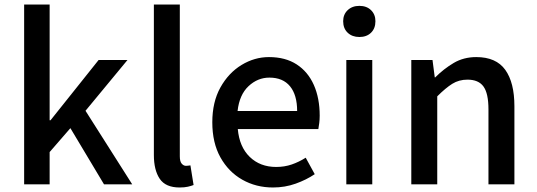

<svg xmlns="http://www.w3.org/2000/svg" viewBox="-20 -817 2380 851"><path d="M87 0V-797H200V-284H204L417 -551H545L359 -326L566 0H441L292 -249L200 -143V0Z M776 14Q714 14 688 -24.5Q662 -63 662 -130V-797H777V-124Q777 -101 785.5 -91.5Q794 -82 804 -82Q808 -82 812 -82.5Q816 -83 824 -84L838 3Q828 7 813 10.5Q798 14 776 14Z M1190 14Q1115 14 1054 -20.5Q993 -55 957 -119.5Q921 -184 921 -275Q921 -365 957 -429.5Q993 -494 1050.5 -529Q1108 -564 1172 -564Q1245 -564 1295 -531.5Q1345 -499 1371 -440.5Q1397 -382 1397 -304Q1397 -287 1395 -271.5Q1393 -256 1391 -245H1034Q1041 -166 1087 -121.5Q1133 -77 1204 -77Q1241 -77 1273 -88Q1305 -99 1335 -118L1375 -45Q1338 -20 1290.5 -3Q1243 14 1190 14ZM1033 -325H1297Q1297 -396 1265.5 -434.5Q1234 -473 1174 -473Q1122 -473 1081.5 -435Q1041 -397 1033 -325Z M1515 0V-551H1630V0ZM1573 -653Q1541 -653 1521 -672Q1501 -691 1501 -723Q1501 -753 1521 -772Q1541 -791 1573 -791Q1605 -791 1624.5 -772Q1644 -753 1644 -723Q1644 -691 1624.5 -672Q1605 -653 1573 -653Z M1803 0V-551H1897L1907 -474H1909Q1947 -512 1991 -538Q2035 -564 2091 -564Q2179 -564 2219.5 -507.5Q2260 -451 2260 -346V0H2145V-332Q2145 -403 2123 -433.5Q2101 -464 2052 -464Q2014 -464 1984.5 -445.5Q1955 -427 1918 -390V0Z"/></svg>

Font: Source Han Sans Medium
Style: Regular
Weight: 500
Designer: Ryoko NISHIZUKA Ë•øÂ°öÊ∂ºÂ≠ê (kana, bopomofo & ideographs); Paul D. Hunt (Latin, Greek & Cyrillic); Sandoll Communicatio
Foundry: Adobe
Version: Version 2.004;hotconv 1.0.118;makeotfexe 2.5.65603